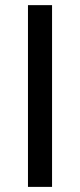

<svg xmlns="http://www.w3.org/2000/svg" viewBox="-20 -731 312 751"><path d="M183.6 -710.9V0H89.4V-710.9Z"/></svg>

Font: RobotoDEMO
Style: Regular
Weight: 400
Designer: Christian Robertson
Foundry: Google
Version: Version 2.136